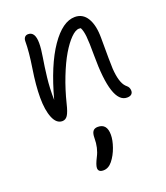

<svg xmlns="http://www.w3.org/2000/svg" viewBox="-150 -598 894 1035"><g transform="rotate(-20 297.5 -81.0)"><path d="M518.1 8.8Q428.2 8.8 428.2 -265.1Q428.2 -341.3 424.6 -375.7Q420.9 -410.2 411.1 -428.2Q408.2 -429.2 400.9 -429.2Q380.4 -429.2 353.5 -402.1Q326.7 -375 299.3 -328.9Q272 -282.7 245.4 -214.8Q218.8 -147 200.2 -71.8Q189.5 -26.9 177.7 -9Q166 8.8 147 8.8Q113.3 8.8 95.2 -35.2Q77.1 -79.1 77.1 -150.9Q77.1 -221.2 91.6 -312.5Q106 -403.8 106 -464.8Q106 -478 113 -486.6Q120.1 -495.1 132.8 -495.1Q172.9 -495.1 172.9 -429.2Q172.9 -397 164.8 -349.4Q156.7 -301.8 149.7 -241.5Q142.6 -181.2 144 -113.8Q193.4 -296.9 262 -396.5Q330.6 -496.1 400.9 -496.1Q446.8 -496.1 471.4 -455.1Q496.1 -414.1 496.1 -341.8Q496.1 -195.8 498 -164.1Q503.4 -84 530.8 -55.7Q533.7 -52.2 537.1 -49.8Q551.8 -38.1 551.8 -18.1Q551.8 -6.3 543.7 1.2Q535.6 8.8 518.1 8.8ZM234.9 310.1Q234.9 293 254.9 253.9Q277.8 210.4 277.8 153.8Q277.8 127.4 286.6 115.2Q295.4 103 314.9 103Q367.2 103 367.2 167Q367.2 197.8 353.3 237.3Q339.4 276.9 315.9 306.2Q293.5 334 264.2 334Q234.9 334 234.9 310.1Z"/></g></svg>

Font: Shantell Sans Normal
Style: Regular
Weight: 300
Designer: Stephen Nixon, Anya Danilova, Shantell Martin
Foundry: Arrow Type
Version: Version 1.006;[559af2be0]